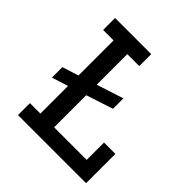

<svg xmlns="http://www.w3.org/2000/svg" viewBox="-177 -780 909 909"><g transform="rotate(45 278.0 -325.0)"><path d="M80 -80H150V-265L68 -239V-309L150 -335V-570H80V-650H322V-570H242V-365L377 -409V-339L242 -295V-80H460V-196H536V0H80Z"/></g></svg>

Font: Graduate
Style: Regular
Weight: 400
Version: Version 1.001